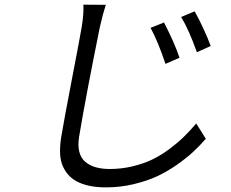

<svg xmlns="http://www.w3.org/2000/svg" viewBox="-20 -757 996 827"><path d="M686.4 -660.2Q732.6 -570.7 753.2 -508.2L692.8 -481.9Q661.2 -576.3 628.6 -637.1ZM818.2 -708.1Q833.5 -682.5 854.8 -636.7Q876.1 -590.9 887.4 -558.9L828.1 -532Q794 -627.8 760.3 -683.9ZM339.1 -736.9 435.7 -736.2Q424 -700.6 410.2 -641Q348.7 -337 320.7 -168Q314.6 -130.3 321.6 -103Q328.5 -75.6 347.5 -59.8Q366.5 -44 392.4 -36.6Q418.3 -29.1 452.8 -29.1Q502.8 -29.1 549.9 -40.3Q596.9 -51.5 634.2 -69.2Q671.5 -87 707.6 -113.6Q743.6 -140.3 770.6 -166.5Q797.6 -192.8 825.3 -225.1L866.5 -159.1Q840.2 -128.9 811.6 -102.5Q783 -76 741.5 -46.9Q699.9 -17.8 655.7 2.7Q611.5 23.1 554.2 36.6Q496.8 50.1 436.8 50.1Q402.3 50.1 373.8 45.1Q345.2 40.1 320.8 29.3Q296.5 18.5 279.7 1.8Q262.8 -14.9 251.8 -38.5Q240.8 -62.1 239 -92.9Q237.2 -123.6 242.9 -161.9Q255.3 -237.6 290 -417.3Q324.6 -596.9 332 -641Q341.3 -697.4 339.1 -736.9Z"/></svg>

Font: Karasuma Gothic
Style: Italic
Weight: 400
Italic angle: -9.39999°
Designer: Rasmus Andersson / Ryoko Nishizuka
Foundry: Genbu
Version: Version 1.00